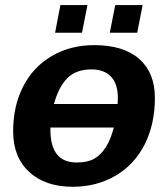

<svg xmlns="http://www.w3.org/2000/svg" viewBox="-20 -712 651 742"><path d="M578.6 -333.5Q578.6 -232.4 539.1 -153.8Q499 -75.2 426 -32.7Q353 9.8 261.2 9.8Q154.8 9.8 92.8 -47.4Q30.8 -104.5 30.8 -204.6Q30.8 -302.7 69.8 -378.4Q108.9 -454.1 180.7 -495.8Q252.4 -537.6 343.8 -537.6Q457.5 -537.6 518.1 -484.1Q578.6 -430.7 578.6 -333.5ZM435.5 -334Q435.5 -387.2 409.2 -415.5Q382.8 -443.8 333.5 -443.8Q274.4 -443.8 240.7 -410.4Q207 -377 188.5 -310.1H434.6ZM174.8 -210.4Q174.8 -84 276.4 -84Q317.4 -84 343.3 -98.1Q368.7 -112.3 387.9 -141.6Q407.2 -170.9 419.9 -219.2H174.8ZM531.2 -692.4 510.3 -585.4H404.3L425.3 -692.4ZM317.9 -692.4 296.9 -585.4H192.9L213.4 -692.4Z"/></svg>

Font: Arimo
Style: Bold Italic
Weight: 700
Italic angle: -12°
Designer: Steve Matteson
Foundry: Monotype Imaging Inc.
Version: Version 1.33